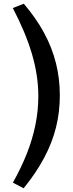

<svg xmlns="http://www.w3.org/2000/svg" viewBox="-20 -808 391 1023"><path d="M105.9 195.3 48.6 165.1Q92.9 86.6 123.1 10.1Q153.3 -66.4 168.7 -142.6Q184.2 -218.8 184.2 -295.2Q184.2 -351.7 175.5 -408.1Q166.8 -464.6 149.7 -522.3Q132.5 -580.1 107.2 -640.4Q81.8 -700.8 48.2 -765.2L106.8 -788.1Q171.9 -712.1 214.5 -633.6Q257.1 -555.2 277.9 -472.4Q298.8 -389.7 298.8 -299.7Q298.8 -211.3 278.4 -129.2Q257.9 -47 215.2 33Q172.6 113.1 105.9 195.3Z"/></svg>

Font: Russolo 10pt ExtraLight
Style: Regular
Weight: 200
Designer: Micah Stupak-Hahn
Version: Version 1.000